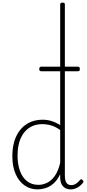

<svg xmlns="http://www.w3.org/2000/svg" viewBox="-20 -1440 669 1477"><path d="M269 17Q214 17 170 -13Q126 -43 100.5 -100.5Q75 -158 75 -239Q75 -288 84.5 -330.5Q94 -373 113 -407.5Q132 -442 160.5 -467Q189 -492 226 -505.5Q263 -519 309 -519Q344 -519 376 -509Q408 -499 443 -478V-1405Q443 -1413 447.5 -1416.5Q452 -1420 461 -1420Q471 -1420 475 -1416.5Q479 -1413 479 -1405V-88Q479 -52 491 -34Q503 -16 529 -16Q540 -16 551 -20Q562 -24 573 -33Q584 -42 595 -55Q600 -61 605 -61Q610 -61 615 -55Q620 -51 621.5 -46Q623 -41 619 -35Q608 -20 592.5 -8Q577 4 559.5 10.5Q542 17 525 17Q500 17 481.5 6.5Q463 -4 453 -24.5Q443 -45 443 -76Q443 -82 443 -88.5Q443 -95 443 -100Q420 -52 389.5 -26.5Q359 -1 327.5 8Q296 17 269 17ZM115 -243Q115 -178 133 -127Q151 -76 187 -47Q223 -18 276 -18Q309 -18 341.5 -33.5Q374 -49 401 -86Q428 -123 443 -188V-440Q406 -466 372.5 -475.5Q339 -485 305 -485Q270 -485 240.5 -474.5Q211 -464 188 -444Q165 -424 148.5 -394.5Q132 -365 123.5 -327Q115 -289 115 -243ZM297 -892Q289 -892 285.5 -896Q282 -900 282 -908Q282 -918 285.5 -922.5Q289 -927 297 -927H579Q588 -927 591 -922.5Q594 -918 594 -908Q594 -900 591 -896Q588 -892 579 -892Z"/></svg>

Font: Playwrite BE WAL Thin
Style: Regular
Weight: 250
Version: Version 1.002